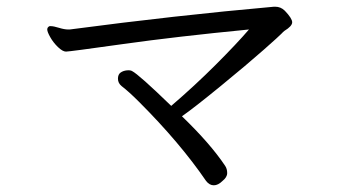

<svg xmlns="http://www.w3.org/2000/svg" viewBox="-20 -596 1040 573"><path d="M801 -576Q818 -576 830 -564Q852 -541 852 -529.5Q852 -518 829 -504Q825 -501 819.5 -495Q814 -489 766.5 -447Q719 -405 639 -339.5Q559 -274 523 -249Q608 -167 652 -101Q658 -92 658 -79.5Q658 -67 644 -56Q631 -43 618 -43Q605 -43 595 -56Q517 -170 395 -292Q364 -323 343 -339Q332 -348 332 -361Q332 -374 340 -379.5Q348 -385 358.5 -386Q369 -387 374 -384Q394 -374 491 -280Q561 -340 624 -403Q687 -466 723 -508Q507 -487 347 -464.5Q187 -442 177 -442Q167 -442 153 -455.5Q139 -469 130 -485Q121 -501 121 -508Q121 -515 128 -518H131Q140 -518 156 -513Q172 -508 184 -508H188Q505 -550 798 -576Z"/></svg>

Font: LXGW WenKai
Style: Regular
Weight: 400
Designer: LXGW / Fontworks Inc.
Foundry: LXGW / Fontworks Inc.
Version: Version 1.520; June 14, 2025